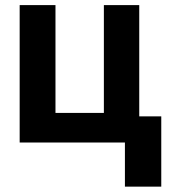

<svg xmlns="http://www.w3.org/2000/svg" viewBox="-20 -550 669 741"><path d="M517.4 0H55.9V-530.3H194.1V-114.2H380.9V-530.3H517.4ZM602.4 170.3H462.1V-100.9H602.4Z"/></svg>

Font: Pretendard Std Variable
Style: Regular
Weight: 400
Designer: Base glyphs from Inter by Rasmus Andersson; Hangeul glyphs from Noto Sans CJK(Source Han Sans) by Jang Soo-young and Kan
Foundry: Kil Hyung-jin
Version: Version 1.309;Glyphs 3.2 (3225)